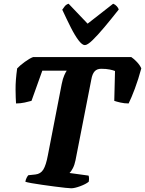

<svg xmlns="http://www.w3.org/2000/svg" viewBox="-20 -1010 778 1030"><path d="M362 0Q355 0 330 -2.5Q305 -5 272 -9.5Q239 -14 206.5 -18.5Q174 -23 149 -27.5Q124 -32 116 -35Q118 -47 123 -56.5Q128 -66 132 -70L170 -74Q198 -77 212.5 -100.5Q227 -124 237 -178L311 -559Q317 -589 325 -606.5Q333 -624 338 -631H207L149 -469Q136 -465 112.5 -460Q89 -455 66 -455Q64 -482 63.5 -530Q63 -578 72 -643Q87 -659 113 -678Q139 -697 158 -704H684Q698 -695 714.5 -677.5Q731 -660 738 -643Q722 -584 703.5 -534.5Q685 -485 670 -455Q647 -455 625.5 -460Q604 -465 593 -469L597 -629Q588 -633 569 -637Q550 -641 523 -641Q500 -641 487.5 -627Q475 -613 470 -584L385 -150Q380 -125 370.5 -107Q361 -89 353 -82L455 -68Q457 -64 457.5 -55Q458 -46 456 -35Q440 -22 410 -11Q380 0 362 0ZM435 -768Q421 -768 401.5 -793.5Q382 -819 360 -862.5Q338 -906 314 -958Q320 -967 327.5 -976.5Q335 -986 348 -990L450 -883L587 -990Q598 -986 606.5 -976.5Q615 -967 617 -959Q576 -907 539.5 -863.5Q503 -820 476 -794Q449 -768 435 -768Z"/></svg>

Font: Texturina 72pt 72pt Black
Style: Italic
Weight: 900
Italic angle: -11°
Designer: Guillermo Torres Carreño
Foundry: Omnibus-Type
Version: Version 1.002; ttfautohint (v1.8.3)